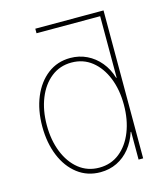

<svg xmlns="http://www.w3.org/2000/svg" viewBox="-110 -815 798 912"><g transform="rotate(-15 288.5 -358.5)"><path d="M472.2 -705.1H148.4V-727.5H483.9ZM272 11.2Q208 11.2 160.2 -25.4Q112.3 -62 86.2 -125.7Q60.1 -189.5 60.1 -270Q60.1 -350.1 86.4 -413.6Q112.8 -477.1 160.6 -513.7Q208.5 -550.3 272 -550.3Q315.9 -550.3 353.3 -532.2Q390.6 -514.2 418.2 -481Q445.8 -447.8 459 -402.8H461.4V-727.5H483.9V0H461.4V-136.7H459Q444.8 -91.8 417.7 -58.3Q390.6 -24.9 353.5 -6.8Q316.4 11.2 272 11.2ZM272 -11.2Q330.1 -11.2 372.6 -45.2Q415 -79.1 438.2 -137.7Q461.4 -196.3 461.4 -270Q461.4 -343.8 438 -402.1Q414.6 -460.4 372.1 -494.1Q329.6 -527.8 272 -527.8Q214.8 -527.8 172.1 -494.1Q129.4 -460.4 106 -402.1Q82.5 -343.8 82.5 -270Q82.5 -196.3 106 -137.7Q129.4 -79.1 171.9 -45.2Q214.4 -11.2 272 -11.2Z"/></g></svg>

Font: Inter 16pt Thin
Style: Regular
Weight: 250
Version: Version 4.001;git-66647c0bb